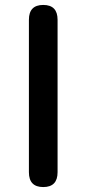

<svg xmlns="http://www.w3.org/2000/svg" viewBox="-20 -757 349 777"><path d="M155 0Q97 0 97 -60V-677Q97 -737 155 -737Q213 -737 213 -677V-60Q213 0 155 0Z"/></svg>

Font: Resource Han Rounded TW Medium
Style: Regular
Weight: 500
Designer: Cyano Hao (round all glyphs); Ryoko NISHIZUKA 西塚涼子 (kana, bopomofo & ideographs); Paul D. Hunt (Latin, Greek & Cyrillic)
Foundry: Cyano Hao
Version: 0.990